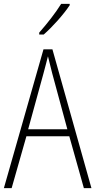

<svg xmlns="http://www.w3.org/2000/svg" viewBox="-20 -1062 491 989"><path d="M339 -1035V-1042H295C265 -994 225 -943 182 -894V-884H205C249 -922 308 -988 339 -1035ZM412 -93H451L250 -808H204L0 -93H40L116 -360H337ZM249 -684 327 -396H125L204 -684C212 -716 220 -742 227 -772C234 -742 242 -714 249 -684Z"/></svg>

Font: Noto Sans Telugu UI Condensed ExtraLight
Style: Regular
Weight: 200
Width: 3
Designer: Jelle Bosma - Monotype Design Team
Foundry: Monotype Imaging Inc.
Version: Version 2.005